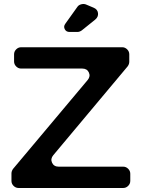

<svg xmlns="http://www.w3.org/2000/svg" viewBox="-20 -935 706 955"><path d="M445 -897Q465 -889 467.5 -870Q470 -851 453 -837L387 -784Q376 -776 365 -776H326Q309 -776 302 -790Q295 -804 305 -817L365 -901Q371 -910 383.5 -913.5Q396 -917 407 -913ZM623 -628Q623 -616 615 -605L245 -163Q230 -145 239 -125.5Q248 -106 272 -106H593Q607 -106 617.5 -95.5Q628 -85 628 -71V-35Q628 -21 617.5 -10.5Q607 0 593 0H72Q58 0 47.5 -10.5Q37 -21 37 -35V-72Q37 -84 45 -95L416 -537Q431 -555 422 -574.5Q413 -594 389 -594H85Q71 -594 60.5 -604.5Q50 -615 50 -629V-665Q50 -679 60.5 -689.5Q71 -700 85 -700H588Q602 -700 612.5 -689.5Q623 -679 623 -665Z"/></svg>

Font: Trueno
Style: Round
Weight: 400
Designer: Julieta Ulanovsky, Jasper
Foundry: Julieta Ulanovsky, Cannot Into Space Fonts
Version: Version 3.001